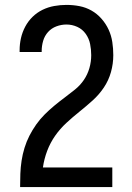

<svg xmlns="http://www.w3.org/2000/svg" viewBox="-20 -763 540 783"><path d="M62 0V-1Q62 -28 63 -54.5Q64 -81 68 -107.5Q72 -134 80 -160Q88 -186 100 -209.5Q112 -233 127.5 -255Q143 -277 162 -296Q181 -315 201.5 -332Q222 -349 243.5 -365Q265 -381 286 -398Q307 -415 322 -437Q337 -459 344.5 -485Q352 -511 352 -538Q352 -561 347.5 -583.5Q343 -606 329.5 -625Q316 -644 295 -653.5Q274 -663 251 -663Q230 -663 210 -655.5Q190 -648 176 -632.5Q162 -617 156 -596.5Q150 -576 150 -555V-551H60V-558Q60 -583 65.5 -607.5Q71 -632 83 -654.5Q95 -677 113 -694.5Q131 -712 153.5 -723Q176 -734 201 -738.5Q226 -743 251 -743Q278 -743 304 -738Q330 -733 353 -720Q376 -707 394 -686.5Q412 -666 423 -642Q434 -618 438 -591.5Q442 -565 442 -538Q442 -503 432.5 -469Q423 -435 403.5 -406Q384 -377 358 -353.5Q332 -330 304.5 -308Q277 -286 251 -262Q225 -238 205 -209.5Q185 -181 172.5 -148Q160 -115 155 -80H438V0Z"/></svg>

Font: Iosevka Term Curly Medium
Style: Regular
Weight: 500
Designer: Belleve Invis
Foundry: Belleve Invis
Version: Version 32.3.0